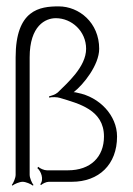

<svg xmlns="http://www.w3.org/2000/svg" viewBox="-20 -570 417 602"><path d="M17 10 19 12C25 7 41 0 51 0C61 0 77 7 83 12L85 10C80 4 73 -12 73 -22V-390C73 -490 123 -513 155 -513C205 -513 250 -472 250 -417C250 -360 190 -309 161 -280C153 -273 141 -270 134 -268V-264C142 -266 159 -266 168 -263C227 -245 306 -226 306 -142C306 -78 264 -36 193 -36H127C118 -36 105 -42 100 -47L97 -43C108 -34 119 -8 106 8L109 10C113 6 125 0 133 0H205C290 0 347 -54 347 -142C347 -208 292 -266 223 -279C220 -280 215 -281 211 -281C241 -304 291 -366 291 -417C291 -499 228 -550 164 -550C105 -550 29 -540 29 -390V-22C29 -12 22 4 17 10Z"/></svg>

Font: Armata Saber
Style: Rg
Weight: 400
Designer: Jasper
Foundry: Cannot Into Space Fonts
Version: Version 0.970